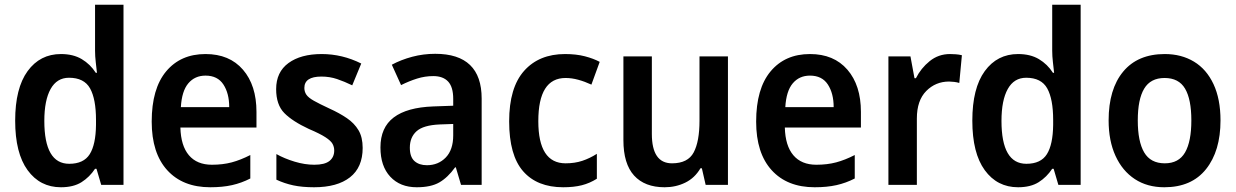

<svg xmlns="http://www.w3.org/2000/svg" viewBox="-20 -780 5213 810"><path d="M237 10Q149 10 96.5 -62Q44 -134 44 -271Q44 -408 96.5 -480Q149 -552 237 -552Q289 -552 325 -530.5Q361 -509 384 -473H389Q387 -492 384 -517.5Q381 -543 381 -566V-760H501V0H407L387 -68H381Q358 -33 324 -11.5Q290 10 237 10ZM272 -89Q333 -89 358.5 -129.5Q384 -170 385 -253V-274Q385 -362 360 -407Q335 -452 271 -452Q220 -452 193.5 -404.5Q167 -357 167 -270Q167 -89 272 -89Z M847 -552Q948 -552 1005 -486Q1062 -420 1062 -308V-242H741Q743 -165 777 -125Q811 -85 874 -85Q920 -85 957.5 -95Q995 -105 1036 -126V-27Q999 -8 959 1Q919 10 867 10Q751 10 685.5 -62Q620 -134 620 -267Q620 -406 681 -479Q742 -552 847 -552ZM847 -461Q802 -461 774.5 -428.5Q747 -396 743 -328H947Q947 -386 922.5 -423.5Q898 -461 847 -461Z M1510 -156Q1510 -74 1456.5 -32Q1403 10 1305 10Q1255 10 1217.5 2Q1180 -6 1146 -22V-130Q1180 -111 1223 -98Q1266 -85 1306 -85Q1350 -85 1370 -101Q1390 -117 1390 -145Q1390 -160 1383 -173Q1376 -186 1353 -201Q1330 -216 1283 -236Q1214 -268 1179.5 -303Q1145 -338 1145 -404Q1145 -476 1197 -514Q1249 -552 1337 -552Q1424 -552 1504 -512L1466 -420Q1433 -436 1402 -446.5Q1371 -457 1336 -457Q1264 -457 1264 -409Q1264 -393 1272.5 -380.5Q1281 -368 1304 -355Q1327 -342 1370 -322Q1412 -303 1443.5 -281.5Q1475 -260 1492.5 -230.5Q1510 -201 1510 -156Z M1816 -553Q2012 -553 2012 -364V0H1925L1903 -74H1900Q1869 -31 1833.5 -10.5Q1798 10 1738 10Q1668 10 1626.5 -34.5Q1585 -79 1585 -158Q1585 -242 1641 -284.5Q1697 -327 1808 -331L1892 -334V-363Q1892 -413 1870.5 -436Q1849 -459 1808 -459Q1773 -459 1739.5 -448.5Q1706 -438 1672 -421L1633 -507Q1672 -528 1719 -540.5Q1766 -553 1816 -553ZM1835 -255Q1766 -252 1737.5 -226.5Q1709 -201 1709 -157Q1709 -118 1728.5 -100.5Q1748 -83 1781 -83Q1829 -83 1860.5 -115.5Q1892 -148 1892 -209V-257Z M2356 10Q2246 10 2187 -57.5Q2128 -125 2128 -268Q2128 -410 2191 -481Q2254 -552 2364 -552Q2411 -552 2447.5 -542.5Q2484 -533 2510 -519L2475 -423Q2447 -436 2419.5 -443.5Q2392 -451 2366 -451Q2251 -451 2251 -269Q2251 -91 2366 -91Q2405 -91 2436.5 -101.5Q2468 -112 2498 -131V-26Q2468 -7 2434.5 1.5Q2401 10 2356 10Z M3051 -542V0H2957L2941 -70H2935Q2911 -29 2871 -9.5Q2831 10 2784 10Q2700 10 2655 -39.5Q2610 -89 2610 -189V-542H2730V-215Q2730 -91 2815 -91Q2882 -91 2906.5 -137Q2931 -183 2931 -271V-542Z M3397 -552Q3498 -552 3555 -486Q3612 -420 3612 -308V-242H3291Q3293 -165 3327 -125Q3361 -85 3424 -85Q3470 -85 3507.5 -95Q3545 -105 3586 -126V-27Q3549 -8 3509 1Q3469 10 3417 10Q3301 10 3235.5 -62Q3170 -134 3170 -267Q3170 -406 3231 -479Q3292 -552 3397 -552ZM3397 -461Q3352 -461 3324.5 -428.5Q3297 -396 3293 -328H3497Q3497 -386 3472.5 -423.5Q3448 -461 3397 -461Z M3988 -552Q3999 -552 4012.5 -551Q4026 -550 4038 -547L4027 -430Q4018 -433 4005.5 -434.5Q3993 -436 3984 -436Q3927 -436 3887.5 -396Q3848 -356 3848 -280V0H3728V-542H3821L3838 -450H3844Q3865 -492 3902 -522Q3939 -552 3988 -552Z M4275 10Q4187 10 4134.5 -62Q4082 -134 4082 -271Q4082 -408 4134.5 -480Q4187 -552 4275 -552Q4327 -552 4363 -530.5Q4399 -509 4422 -473H4427Q4425 -492 4422 -517.5Q4419 -543 4419 -566V-760H4539V0H4445L4425 -68H4419Q4396 -33 4362 -11.5Q4328 10 4275 10ZM4310 -89Q4371 -89 4396.5 -129.5Q4422 -170 4423 -253V-274Q4423 -362 4398 -407Q4373 -452 4309 -452Q4258 -452 4231.5 -404.5Q4205 -357 4205 -270Q4205 -89 4310 -89Z M5129 -272Q5129 -143 5068 -66.5Q5007 10 4892 10Q4820 10 4767.5 -24.5Q4715 -59 4686 -122.5Q4657 -186 4657 -272Q4657 -404 4718.5 -478Q4780 -552 4894 -552Q4964 -552 5017 -520Q5070 -488 5099.5 -425Q5129 -362 5129 -272ZM4780 -272Q4780 -183 4807 -137Q4834 -91 4894 -91Q4953 -91 4979.5 -137Q5006 -183 5006 -272Q5006 -361 4979.5 -406Q4953 -451 4893 -451Q4834 -451 4807 -406Q4780 -361 4780 -272Z"/></svg>

Font: Noto Sans Sinhala SemiCondensed SemiBold
Style: Regular
Weight: 600
Width: 4
Designer: Jelle Bosma - Monotype Design Team
Foundry: Monotype Imaging Inc.
Version: Version 2.006; ttfautohint (v1.8.4.7-5d5b)